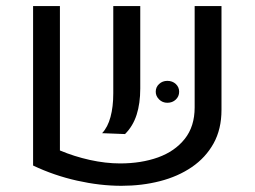

<svg xmlns="http://www.w3.org/2000/svg" viewBox="-20 -595 834 629"><path d="M176.3 -575.2V-102.1Q222.7 -82.5 274.4 -71Q326.2 -59.6 373.5 -59.6Q442.4 -59.6 497.6 -79.3Q552.7 -99.1 585.2 -139.9Q617.7 -180.7 617.7 -243.2V-575.2H705.6V-234.9Q705.6 -171.9 679.7 -125.2Q653.8 -78.6 608.4 -47.6Q563 -16.6 503.9 -1.5Q444.8 13.7 377.9 13.7Q307.6 13.7 232.4 -3.2Q157.2 -20 88.4 -52.7V-575.2ZM314.5 -158.7Q333 -178.2 342 -211.7Q351.1 -245.1 351.1 -289.1V-575.2H439.5V-305.2Q439.5 -255.9 427.5 -218.8Q415.5 -181.6 389.6 -155.8ZM528.3 -258.3Q512.2 -258.3 501.2 -269.3Q490.2 -280.3 490.2 -294.4Q490.2 -309.6 501.2 -319.8Q512.2 -330.1 528.3 -330.1Q544.9 -330.1 555.9 -319.8Q566.9 -309.6 566.9 -294.4Q566.9 -279.3 555.9 -268.8Q544.9 -258.3 528.3 -258.3Z"/></svg>

Font: Heebo
Style: Regular
Weight: 400
Designer: Oded Ezer
Foundry: Ezer Type House
Version: Version 3.100